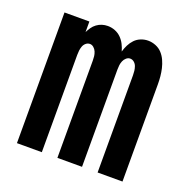

<svg xmlns="http://www.w3.org/2000/svg" viewBox="-101 -623 702 718"><g transform="rotate(20 250.0 -264.0)"><path d="M40 0V-520H139V-478Q144 -488 150.5 -497.5Q157 -507 166.5 -514Q176 -521 187 -524.5Q198 -528 210 -528Q210 -528 210 -528Q210 -528 210 -528Q225 -528 239 -522.5Q253 -517 263.5 -506.5Q274 -496 280.5 -483Q287 -470 291 -456Q295 -470 301.5 -483Q308 -496 318 -506.5Q328 -517 342 -522.5Q356 -528 370 -528Q371 -528 371 -528Q371 -528 371 -528Q386 -528 401 -522Q416 -516 426.5 -504.5Q437 -493 443.5 -478.5Q450 -464 453.5 -449Q457 -434 458.5 -418.5Q460 -403 460 -387V0H361V-387Q361 -396 360 -404.5Q359 -413 356 -421.5Q353 -430 346 -436Q339 -442 330 -442Q322 -442 315 -436Q308 -430 304.5 -421.5Q301 -413 300 -404.5Q299 -396 299 -387V0H201V-387Q201 -396 200 -404.5Q199 -413 195.5 -421.5Q192 -430 185 -436Q178 -442 170 -442Q161 -442 154 -436Q147 -430 144 -421.5Q141 -413 140 -404.5Q139 -396 139 -387V0Z"/></g></svg>

Font: Iosevka SS04 Semibold
Style: Regular
Weight: 600
Monospace: yes
Designer: Belleve Invis
Foundry: Belleve Invis
Version: Version 19.0.0; ttfautohint (v1.8.4)